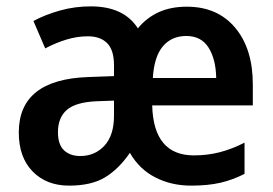

<svg xmlns="http://www.w3.org/2000/svg" viewBox="-20 -573 856 603"><path d="M567 -552Q663 -552 718.5 -486Q774 -420 774 -308V-242H458Q462 -85 589 -85Q632 -85 670.5 -95Q709 -105 748 -125V-27Q711 -8 672 1Q633 10 580 10Q518 10 467.5 -16Q417 -42 388 -93Q352 -41 309 -15.5Q266 10 197 10Q126 10 82.5 -34.5Q39 -79 39 -157Q39 -323 256 -331L338 -334V-368Q338 -416 316.5 -437.5Q295 -459 256 -459Q223 -459 189.5 -449Q156 -439 122 -421L85 -507Q122 -527 168.5 -540Q215 -553 265 -553Q369 -553 413 -484Q440 -517 478 -534.5Q516 -552 567 -552ZM565 -460Q519 -460 491.5 -427.5Q464 -395 460 -328H659Q658 -387 635 -423.5Q612 -460 565 -460ZM283 -255Q217 -252 189.5 -227.5Q162 -203 162 -158Q162 -119 181 -101Q200 -83 232 -83Q278 -83 308 -115.5Q338 -148 338 -209V-257Z"/></svg>

Font: Noto Sans SemiCondensed SemiBold
Style: Regular
Weight: 600
Width: 4
Designer: Monotype Design Team
Foundry: Monotype Imaging Inc.
Version: Version 2.013; ttfautohint (v1.8.4.7-5d5b)